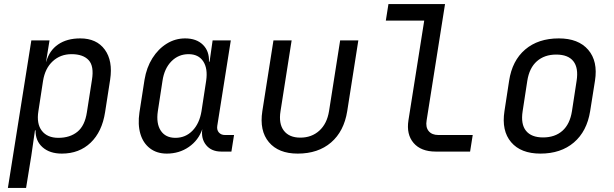

<svg xmlns="http://www.w3.org/2000/svg" viewBox="-20 -750 3040 950"><path d="M19 180 135 -550H225L208 -445H209Q224 -500 267.5 -530Q311 -560 377 -560Q458 -560 498.5 -504.5Q539 -449 525 -356L500 -195Q485 -98 428.5 -44Q372 10 286 10Q226 10 190.5 -21.5Q155 -53 156 -105H153L135 20L109 180ZM269 -68Q326 -68 363 -98Q400 -128 410 -195L435 -355Q446 -423 418.5 -452.5Q391 -482 334 -482Q279 -482 241 -447Q203 -412 193 -350L170 -200Q160 -138 187 -103Q214 -68 269 -68Z M805 10Q756 10 722 -16Q688 -42 674.5 -88Q661 -134 670 -194L695 -355Q705 -416 734 -462Q763 -508 805 -534Q847 -560 896 -560Q952 -560 984 -528.5Q1016 -497 1014 -445H1017L1032 -550H1122L1055 -127Q1052 -107 1063 -94.5Q1074 -82 1093 -82H1138L1125 0H1075Q1026 0 1000 -32Q974 -64 981 -111Q962 -56 914.5 -23Q867 10 805 10ZM848 -68Q898 -68 932.5 -103.5Q967 -139 977 -200L1000 -350Q1009 -411 985.5 -446.5Q962 -482 913 -482Q863 -482 828 -446.5Q793 -411 784 -350L761 -200Q752 -139 775.5 -103.5Q799 -68 848 -68Z M1453 10Q1358 10 1310.5 -46.5Q1263 -103 1278 -200L1333 -550H1423L1368 -200Q1358 -138 1384.5 -103.5Q1411 -69 1466 -69Q1522 -69 1560 -103.5Q1598 -138 1608 -200L1663 -550H1753L1698 -200Q1682 -100 1618 -45Q1554 10 1453 10Z M2136 0Q2063 0 2026.5 -42.5Q1990 -85 2001 -155L2079 -648H1889L1902 -730H2182L2091 -155Q2085 -121 2101 -101.5Q2117 -82 2149 -82H2319L2306 0Z M2654 10Q2557 10 2509 -46.5Q2461 -103 2476 -200L2499 -350Q2514 -450 2578.5 -505Q2643 -560 2745 -560Q2842 -560 2890.5 -503.5Q2939 -447 2924 -351L2900 -200Q2884 -100 2819.5 -45Q2755 10 2654 10ZM2667 -70Q2726 -70 2763 -103Q2800 -136 2810 -200L2833 -350Q2843 -414 2817 -447Q2791 -480 2732 -480Q2674 -480 2636.5 -447Q2599 -414 2589 -350L2566 -200Q2556 -136 2582.5 -103Q2609 -70 2667 -70Z"/></svg>

Font: JetBrains Mono NL
Style: Italic
Weight: 400
Italic angle: -9°
Monospace: yes
Designer: Philipp Nurullin, Konstantin Bulenkov
Foundry: JetBrains
Version: Version 2.305; ttfautohint (v1.8.4.7-5d5b)